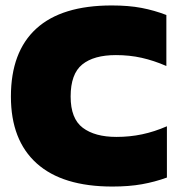

<svg xmlns="http://www.w3.org/2000/svg" viewBox="-20 -674 652 704"><path d="M392 10Q209 10 114.5 -75Q20 -160 20 -320Q20 -484 113 -569Q206 -654 390 -654Q452 -654 499 -645Q546 -636 590 -619V-432Q544 -452 499.5 -462Q455 -472 405 -472Q324 -472 281.5 -437.5Q239 -403 239 -320Q239 -239 283.5 -205.5Q328 -172 407 -172Q456 -172 501 -181.5Q546 -191 592 -211V-23Q548 -7 500.5 1.5Q453 10 392 10Z"/></svg>

Font: Kanit ExtraBold
Style: Regular
Weight: 800
Designer: Katatrad Team
Foundry: CadsonDemak
Version: Version 2.000; ttfautohint (v1.8.3)